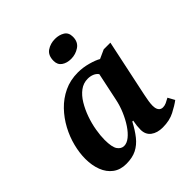

<svg xmlns="http://www.w3.org/2000/svg" viewBox="-207 -919 1078 1078"><g transform="rotate(-45 332.5 -380.0)"><path d="M183 10Q136 10 104 -14Q72 -38 56 -79.5Q40 -121 40 -173Q40 -220 53 -271.5Q66 -323 92 -371.5Q118 -420 156 -459.5Q194 -499 243.5 -522.5Q293 -546 354 -546Q393 -546 433 -535Q473 -524 495 -511L548 -535H601L535 -223Q533 -212 528.5 -192Q524 -172 521 -151.5Q518 -131 518 -118Q518 -93 527.5 -81Q537 -69 553 -69Q567 -69 580 -75Q593 -81 609 -90L631 -50Q606 -31 566.5 -10.5Q527 10 473 10Q429 10 402 -10.5Q375 -31 375 -70Q375 -99 382 -135H375Q351 -89 325 -56.5Q299 -24 265.5 -7Q232 10 183 10ZM246 -70Q268 -70 291 -88.5Q314 -107 335 -138.5Q356 -170 372.5 -209Q389 -248 397 -288L432 -454Q422 -468 405 -475Q388 -482 368 -482Q333 -482 305 -461Q277 -440 256 -405Q235 -370 220.5 -329Q206 -288 199 -246.5Q192 -205 192 -172Q192 -114 207.5 -92Q223 -70 246 -70ZM381 -626Q348 -626 325.5 -641.5Q303 -657 303 -688Q303 -732 331 -751Q359 -770 396 -770Q428 -770 452 -755.5Q476 -741 476 -707Q476 -666 446.5 -646Q417 -626 381 -626Z"/></g></svg>

Font: Noto Serif
Style: Bold Italic
Weight: 700
Italic angle: -12°
Designer: Monotype Design Team
Foundry: Monotype Imaging Inc.
Version: Version 2.013